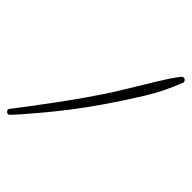

<svg xmlns="http://www.w3.org/2000/svg" viewBox="-274 -851 949 949"><g transform="rotate(45 200.0 -377.0)"><path d="M460 -731.4Q423.8 -635.7 371.1 -550.3Q318.4 -464.8 260.7 -380.9Q210.9 -307.6 157.2 -238.3Q103.5 -168.9 45.9 -101.6Q26.4 -78.1 6.3 -55.2Q-13.7 -32.2 -35.2 -9.8Q-38.1 -5.9 -43.9 -5.9Q-49.8 -5.9 -54.7 -10.7Q-59.6 -15.6 -59.6 -21.5Q-59.6 -26.4 -57.6 -28.3Q-35.2 -58.6 -11.7 -88.4Q11.7 -118.2 34.2 -149.4Q83 -213.9 128.9 -277.8Q174.8 -341.8 219.7 -409.2Q256.8 -464.8 291 -522.5Q325.2 -580.1 360.4 -636.7Q377 -664.1 395 -691.4Q413.1 -718.8 432.6 -743.2Q437.5 -748 442.4 -748Q450.2 -748 454.6 -743.2Q459 -738.3 460 -731.4Z"/></g></svg>

Font: Calligraffitti
Style: Regular
Weight: 400
Designer: Dathan Boardman
Foundry: Open Window
Version: Version 1.002